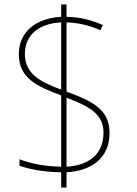

<svg xmlns="http://www.w3.org/2000/svg" viewBox="-20 -830 610 857"><path d="M253 -61V7H277V-61C388 -67 469 -124 469 -237C469 -343 389 -380 277 -421V-730C320 -729 372 -720 428 -695L439 -718C385 -743 330 -754 277 -755V-810H253V-755C145 -749 64 -692 64 -587C64 -479 150 -443 253 -404V-86C180 -87 113 -101 67 -119V-90C109 -76 169 -62 253 -61ZM253 -730V-430C168 -462 91 -496 91 -589C91 -681 163 -726 253 -730ZM277 -86V-394C378 -355 442 -322 442 -238C442 -138 372 -91 277 -86Z"/></svg>

Font: Noto Sans Tamil UI Thin
Style: Regular
Weight: 100
Designer: Jelle Bosma - Monotype Design Team
Foundry: Monotype Imaging Inc.
Version: Version 2.004